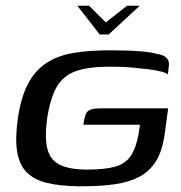

<svg xmlns="http://www.w3.org/2000/svg" viewBox="-20 -641 631 668"><path d="M249 -621H290L348 -563L422 -621H466L358 -521H327ZM249 7Q188 6 144 -4.5Q100 -15 74 -40.5Q48 -66 40 -111.5Q32 -157 42 -228Q53 -304 78 -350.5Q103 -397 142.5 -422.5Q182 -448 237 -457Q292 -466 361 -466Q393 -466 423 -465Q453 -464 479.5 -461.5Q506 -459 525 -454Q547 -450 556 -442.5Q565 -435 567 -426Q569 -417 567 -408L564 -382Q557 -388 539 -392.5Q521 -397 496 -400Q471 -403 445 -405.5Q419 -408 397 -408.5Q375 -409 362 -409Q288 -409 244 -393.5Q200 -378 177.5 -339Q155 -300 144 -229Q135 -161 145 -122.5Q155 -84 188.5 -67.5Q222 -51 284 -51Q344 -51 380 -61Q416 -71 434.5 -98Q453 -125 462 -174Q464 -185 465 -193.5Q466 -202 467 -207H270Q273 -229 277.5 -241.5Q282 -254 293.5 -259Q305 -264 328 -264H565L553 -175Q545 -116 522.5 -80Q500 -44 464 -25.5Q428 -7 379.5 0Q331 7 270 7Q265 7 259.5 7Q254 7 249 7Z"/></svg>

Font: Genos Thin Medium
Style: Italic
Weight: 500
Italic angle: -8°
Version: Version 1.010